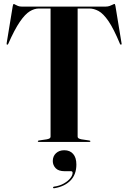

<svg xmlns="http://www.w3.org/2000/svg" viewBox="-20 -734 663 993"><path d="M91.5 -700H527.5Q538 -700 547 -703.2Q556 -706.5 562.8 -710Q569.5 -713.5 572 -713.5Q573.5 -713.5 574.5 -711.8Q575.5 -710 577 -703L608.5 -511Q609.5 -507.5 608.8 -505.5Q608 -503.5 606.5 -503Q605 -502.5 603.2 -503.5Q601.5 -504.5 600.5 -507Q568 -585.5 541 -624.8Q514 -664 489.8 -677Q465.5 -690 442 -690H381.5V-27.5Q381.5 -21.5 386.5 -18.5Q391.5 -15.5 401 -13.5L441.5 -7.5Q447.5 -6.5 447.5 -3.5Q447.5 0 442.5 0H180.5Q178 0 176.8 -1Q175.5 -2 175.5 -3.5Q175.5 -6.5 181.5 -7.5L222 -13.5Q232 -15.5 236.8 -18.5Q241.5 -21.5 241.5 -27.5V-690H181Q158 -690 134 -675.5Q110 -661 82.8 -621.5Q55.5 -582 22.5 -507Q21.5 -504.5 19.8 -503.5Q18 -502.5 16.5 -503Q15 -503.5 14.5 -505.5Q14 -507.5 14.5 -511L46 -703Q47.5 -710 48.8 -711.8Q50 -713.5 51 -713.5Q53 -713.5 58.8 -710Q64.5 -706.5 73 -703.2Q81.5 -700 91.5 -700ZM315 151.5Q282.5 151.5 267.8 135.8Q253 120 253 99Q253 74 269.5 58.5Q286 43 312.5 43Q341.5 43 358.2 62Q375 81 375 117Q375 169 344.2 200Q313.5 231 261 239.5Q258 240 256.5 239.2Q255 238.5 254.5 236.5Q254 235 255 233.5Q256 232 258 231.5Q288 227.5 310 215Q332 202.5 343.8 187.5Q355.5 172.5 355.5 160Q355.5 151.5 347.5 151.5Z"/></svg>

Font: Fraunces 120pt SemiBold
Style: Regular
Weight: 600
Version: Version 1.000;[b76b70a41]